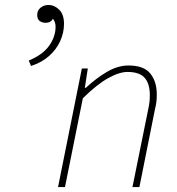

<svg xmlns="http://www.w3.org/2000/svg" viewBox="-20 -754 714 774"><path d="M105 -488 96 -510Q152 -533 178 -569.5Q204 -606 204 -646Q204 -657 201 -665Q198 -673 192 -680H194Q190 -671 182 -666.5Q174 -662 164 -662Q151 -662 140.5 -669Q130 -676 130 -694Q130 -712 143.5 -723Q157 -734 176 -734Q199 -734 218.5 -715Q238 -696 238 -658Q238 -622 222.5 -588Q207 -554 177.5 -528Q148 -502 105 -488ZM214 0 310 -478H334L322 -400H326Q368 -439 411.5 -464.5Q455 -490 498 -490Q560 -490 586 -457.5Q612 -425 612 -374Q612 -356 610.5 -343.5Q609 -331 604 -310L542 0H514L576 -306Q581 -329 582.5 -342Q584 -355 584 -370Q584 -417 563 -440.5Q542 -464 494 -464Q461 -464 416 -439Q371 -414 314 -358L242 0Z"/></svg>

Font: Source Sans 3
Style: Italic
Weight: 200
Italic angle: -11°
Designer: Paul D. Hunt
Foundry: Adobe
Version: Version 3.046;hotconv 1.0.118;makeotfexe 2.5.65603